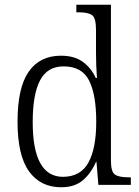

<svg xmlns="http://www.w3.org/2000/svg" viewBox="-20 -780 588 810"><path d="M238 10Q151 10 102.5 -57Q54 -124 54 -267Q54 -410 101 -477.5Q148 -545 237 -545Q294 -545 329.5 -519Q365 -493 384 -451H389Q387 -476 386 -504Q385 -532 385 -556V-654Q385 -705 368 -716.5Q351 -728 314 -728H302V-760H448V-102Q448 -55 465 -43.5Q482 -32 521 -32H532V0H395L387 -97H385Q364 -49 329.5 -19.5Q295 10 238 10ZM247 -34Q321 -35 353.5 -95Q386 -155 386 -266Q386 -380 356 -440Q326 -500 248 -500Q180 -500 149 -441Q118 -382 118 -265Q118 -33 247 -34Z"/></svg>

Font: Noto Serif Lao SemiCondensed Light
Style: Regular
Weight: 300
Width: 4
Designer: Monotype Design Team
Foundry: Monotype Imaging Inc.
Version: Version 2.003; ttfautohint (v1.8.4.7-5d5b)